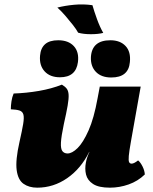

<svg xmlns="http://www.w3.org/2000/svg" viewBox="-20 -858 708 887"><path d="M152 9Q114 9 88.5 -9Q63 -27 57 -72.5Q51 -118 70 -202Q82 -255 87 -285Q92 -315 88 -329Q84 -343 70 -347.5Q56 -352 30 -353Q30 -370 33 -390Q36 -410 43 -426Q102 -428 160 -438Q218 -448 266 -467Q281 -458 288.5 -448Q296 -438 297 -420Q298 -402 292.5 -370Q287 -338 275 -285Q263 -228 261.5 -199Q260 -170 268.5 -159.5Q277 -149 292 -149Q313 -149 338.5 -174Q364 -199 389 -255Q414 -311 431 -405L441 -458H630L585 -205Q577 -160 575 -138Q573 -116 576.5 -109Q580 -102 588 -102Q599 -102 618 -117Q629 -108 638.5 -89Q648 -70 649 -52Q617 -21 574.5 -6Q532 9 488 9Q436 9 410 -8Q384 -25 377.5 -51.5Q371 -78 377 -108Q379 -119 383 -131Q387 -143 393 -156H392Q354 -79 290.5 -35Q227 9 152 9ZM257 -501Q211 -501 186 -528.5Q161 -556 165 -601Q168 -636 188.5 -654Q209 -672 249 -672Q296 -672 321 -645Q346 -618 340 -571Q331 -501 257 -501ZM494 -500Q448 -500 423 -526Q398 -552 400 -595Q405 -672 490 -672Q535 -672 560 -645.5Q585 -619 580 -571Q574 -500 494 -500ZM457 -706Q434 -700 399.5 -700Q365 -700 341 -707Q333 -722 317 -742.5Q301 -763 282 -785Q263 -807 245 -823Q280 -832 322.5 -836Q365 -840 407 -834Q415 -806 428 -770Q441 -734 457 -706Z"/></svg>

Font: Vollkorn Black
Style: Italic
Weight: 900
Italic angle: -11°
Designer: Friedrich Althausen
Foundry: Friedrich Althausen
Version: Version 5.000; ttfautohint (v1.8.3)